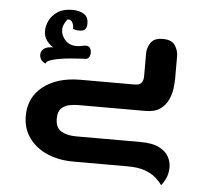

<svg xmlns="http://www.w3.org/2000/svg" viewBox="-51 -447 843 802"><g transform="rotate(5 371.0 -45.5)"><path d="M653 303Q643 288 626 273Q609 258 580.5 247.5Q552 237 507 237H280Q217 237 168.5 215.5Q120 194 92.5 155Q65 116 65 64Q65 -14 124 -60Q183 -106 280 -106H507Q527 -106 535 -116Q543 -126 543 -145V-240Q543 -263 557 -284.5Q571 -306 608 -306Q645 -306 659 -284.5Q673 -263 673 -240V-145Q673 -129 670 -104.5Q667 -80 656 -56Q645 -32 622.5 -16Q600 0 561 0H280Q261 0 241.5 4Q222 8 208.5 21.5Q195 35 195 64Q195 103 220 117Q245 131 280 131H551Q602 131 630.5 145.5Q659 160 670.5 181.5Q682 203 682 225Q682 253 671.5 274.5Q661 296 653 303ZM129 -161Q117 -164 109.5 -175Q102 -186 103 -199Q104 -212 116 -221.5Q128 -231 155 -231Q142 -237 128 -254.5Q114 -272 114 -297Q114 -318 125 -340.5Q136 -363 159.5 -378.5Q183 -394 221 -394Q250 -394 269 -382Q288 -370 288 -343Q288 -315 268.5 -311.5Q249 -308 230 -315Q231 -327 225.5 -340Q220 -353 204 -353Q198 -346 191.5 -333.5Q185 -321 185 -307Q185 -285 202.5 -265Q220 -245 251 -245Q263 -245 273 -247.5Q283 -250 290 -250Q305 -250 310 -236.5Q315 -223 310.5 -209.5Q306 -196 294 -195Q290 -195 272 -194Q254 -193 230 -191Q206 -189 183 -185Q160 -181 144.5 -175Q129 -169 129 -161Z"/></g></svg>

Font: El Messiri
Style: Bold
Weight: 700
Designer: Mohamed Gaber
Foundry: Kief Type Foundry
Version: Version 2.020; ttfautohint (v1.8.3)